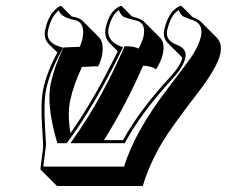

<svg xmlns="http://www.w3.org/2000/svg" viewBox="-20 -579 775 656"><path d="M732.9 -395.5Q722.7 -348.1 652.8 -257.8Q565.9 -145 535.6 -94.7Q490.2 -18.6 467.8 56.6H174.8L118.2 0Q118.2 -6.8 126 -64.5Q127.4 -77.6 127.4 -85.9Q126.5 -106.4 124 -142.1Q118.2 -231.4 127.9 -275.9Q140.1 -332 175.8 -399.9L146 -429.2Q128.4 -448.2 134.3 -477.1Q138.7 -497.6 146 -513.4Q153.3 -529.3 160.4 -537.6Q167.5 -545.9 174.1 -551Q180.7 -556.2 184.6 -557.6L189 -559.1L224.6 -522.9Q231.4 -521.5 238.3 -520Q252.9 -516.1 261.7 -508.3L318.4 -451.7Q336.9 -431.6 328.1 -387.2Q323.7 -368.2 315.4 -352.5Q300.3 -352.5 281.2 -351.1Q267.1 -350.1 260.3 -350.6Q231.4 -289.6 219.7 -235.4Q210 -188.5 220.7 -124Q299.8 -235.8 382.3 -403.8L354.5 -431.6Q335 -452.6 340.8 -482.9Q345.2 -502.9 352.3 -518.1Q359.4 -533.2 366.5 -540.5Q373.5 -547.9 380.1 -552.5Q386.7 -557.1 390.6 -558.1L395 -559.1L430.7 -522.9Q430.7 -522.9 431.2 -522.9Q461.9 -514.6 471.2 -505.9L527.8 -449.2Q543.9 -431.2 536.6 -395.5Q530.8 -369.6 513.2 -342.3Q495.6 -354 468.8 -354.5Q406.7 -212.9 335 -100.1H400.4Q456.5 -203.1 564 -318.8Q597.7 -356 603 -381.8L551.8 -433.6Q536.1 -450.7 541 -476.1Q545.9 -498.5 553.7 -515.1Q561.5 -531.7 569.3 -539.8Q577.1 -547.9 584 -552.7Q590.8 -557.6 595.2 -558.1L599.6 -559.1L637.7 -521Q656.2 -514.2 665 -505.9L721.7 -449.2Q739.7 -429.7 732.9 -395.5ZM666.5 -454.1Q675.8 -497.6 638.7 -510.3Q636.7 -510.7 633.3 -512Q629.9 -513.2 628.4 -513.7Q605.5 -522.9 605 -523.4Q594.2 -532.2 590.8 -544.9Q563.5 -528.8 551.3 -476.1Q550.8 -474.6 550.8 -474.1Q545.4 -441.4 581.1 -427.2Q611.8 -416.5 614.3 -394.5Q614.7 -387.2 612.8 -379.9Q606 -350.1 571.3 -312Q463.9 -195.8 409.2 -95.2L406.2 -89.8H220.7L231.9 -106Q325.7 -237.8 403.3 -415L405.8 -420.9H412.6Q439 -420.4 453.6 -413.1Q466.8 -438.5 470.2 -454.1Q479.5 -497.6 449.7 -507.8Q446.8 -508.8 428.7 -513.2Q404.8 -519.5 400.4 -522.9Q390.1 -531.7 386.2 -544.9Q360.8 -526.9 350.6 -481Q343.8 -440.4 390.1 -421.4L400.4 -417.5L395.5 -407.7Q300.3 -213.4 211.4 -94.2L208.5 -89.8H175.8L173.8 -97.2Q138.2 -220.2 153.3 -293.9Q165.5 -350.1 194.3 -411.1L197.3 -417H203.6Q210.9 -417 223.1 -418Q240.2 -418.9 252.4 -418.9Q258.8 -434.1 261.7 -446.3Q272.5 -502 236.3 -510.3Q191.9 -519 183.1 -538.6Q182.1 -541.5 181.2 -543.9Q154.8 -522.9 144 -475.1Q135.7 -436 180.2 -420.9Q182.6 -419.9 184.1 -419.4L195.8 -416L189.9 -405.3Q149.9 -331.5 137.7 -273.9Q128.4 -231 134.3 -136.2Q136.2 -106.4 137.2 -86.4Q137.2 -80.6 129.9 -25.9Q128.9 -16.6 128.4 -9.8H403.8Q441.4 -130.4 550.8 -273.4Q627 -373 640.1 -394Q660.6 -428.2 666.5 -454.1Z"/></svg>

Font: Linux Biolinum Shadow O
Style: Italic
Weight: 400
Italic angle: -12°
Designer: Philipp H. Poll
Foundry: Philipp H. Poll
Version: Version 0.6.2